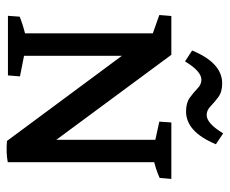

<svg xmlns="http://www.w3.org/2000/svg" viewBox="-76 -600 681 568"><g transform="rotate(90 264.0 -316.5)"><path d="M397.5 2.9 83.5 -420.9 142.6 -483.4 456.5 -58.6 460.4 0.5Q433.1 5.9 397.5 2.9ZM79.1 -7.3V-476.6L145.5 -447.8V-7.3ZM146.5 -399.4 89.8 -424.8 24.9 -447.8 27.8 -483.4H142.6ZM460.4 0.5 394 -27.3V-476.6H460.4ZM27.3 0 29.8 -34.7Q54.7 -44.9 91.8 -53.7L79.1 -13.2V-84H145.5V-13.2L134.3 -49.8L206.5 -35.6L203.6 0ZM509.8 -483.4 506.8 -448.7Q479.5 -436.5 447.8 -429.7L460.4 -470.2V-399.4H394V-470.2L405.3 -433.6L340.3 -447.8L342.8 -483.4ZM162.1 -523.9 129.9 -544.9Q166.5 -633.8 227.1 -633.8Q252.4 -633.8 267.8 -622.3Q283.2 -610.8 294.9 -599.4Q306.6 -587.9 320.8 -587.9Q345.7 -587.9 375 -636.7L407.2 -615.2Q370.6 -526.9 310.1 -526.9Q284.7 -526.9 269 -538.3Q253.4 -549.8 241.9 -561Q230.5 -572.3 216.3 -572.3Q191.4 -572.3 162.1 -523.9Z"/></g></svg>

Font: Markazi Text Medium
Style: Regular
Weight: 500
Designer: Borna Izadpanah (Arabic designer), Fiona Ross (Arabic design director) and Florian Runge (Latin designer)
Foundry: Borna Izadpanah and Florian Runge
Version: Version 1.001